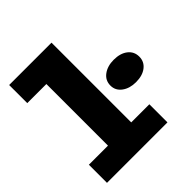

<svg xmlns="http://www.w3.org/2000/svg" viewBox="-186 -819 952 952"><g transform="rotate(-45 290.0 -343.0)"><path d="M158 -44V-686H321V-44ZM24 0V-127H448V0ZM24 -559V-686H309V-559ZM479 -251Q435 -251 406 -272.5Q377 -294 377 -329Q377 -365 406 -386.5Q435 -408 479 -408Q525 -408 552.5 -386.5Q580 -365 580 -329Q580 -294 552.5 -272.5Q525 -251 479 -251Z"/></g></svg>

Font: BioRhyme SemiExpanded ExtraBold
Style: Regular
Weight: 800
Width: 6
Designer: Aoife Mooney
Foundry: Aoife Mooney Type
Version: Version 1.600;gftools[0.9.33]